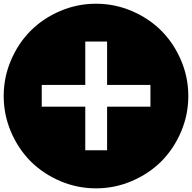

<svg xmlns="http://www.w3.org/2000/svg" viewBox="-20 -820 1040 1040"><path d="M560.1 -242.2H794.9V-359.9H560.1V-595.2H441.9V-359.9H206.1V-242.2H441.9V-5.9H560.1ZM960.4 -493.9Q1000 -401.4 1000 -299.8Q1000 -198.2 960.4 -105.7Q920.9 -13.2 853.8 54Q786.6 121.1 694.1 160.6Q601.6 200.2 500 200.2Q398.4 200.2 305.9 160.6Q213.4 121.1 146.2 54Q79.1 -13.2 39.6 -105.7Q0 -198.2 0 -299.8Q0 -401.4 39.6 -493.9Q79.1 -586.4 146.2 -653.6Q213.4 -720.7 305.9 -760.3Q398.4 -799.8 500 -799.8Q601.6 -799.8 694.1 -760.3Q786.6 -720.7 853.8 -653.6Q920.9 -586.4 960.4 -493.9Z"/></svg>

Font: Web Symbols
Style: Regular
Weight: 400
Designer: Igor Kiselev
Foundry: Just Be Nice studio
Version: Version 1.000;PS 001.001;hotconv 1.0.56